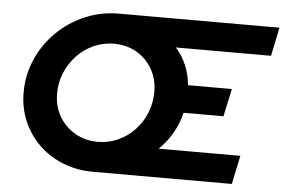

<svg xmlns="http://www.w3.org/2000/svg" viewBox="-50 -770 1246 841"><g transform="rotate(5 573.0 -350.0)"><path d="M387.3 0Q316 0 255.2 -24.2Q194.4 -48.4 149.6 -91.6Q104.7 -134.9 79.4 -193.4Q54.1 -252 54.1 -320.4Q54.1 -397.7 84.5 -466.6Q114.8 -535.6 168.2 -588Q221.6 -640.4 291.5 -670.2Q361.4 -700 439.9 -700H1145.9L1119.7 -574.1H701Q729.8 -542.6 747.3 -501.4Q764.9 -460.1 768.5 -414.2H961.5L935.3 -292.1H759.6Q748.5 -244.4 723.9 -201.7Q699.4 -158.9 664.7 -125.9H1024L997.6 0ZM396.9 -132.5Q443.6 -132.5 484.9 -151.3Q526.3 -170.1 557.6 -203.1Q588.9 -236 606.6 -279.3Q624.2 -322.6 624.2 -371.6Q624.2 -427.8 598.9 -471.9Q573.7 -515.9 530 -541.3Q486.4 -566.8 430.3 -566.8Q383.2 -566.8 341.3 -548Q299.5 -529.2 268.1 -496.1Q236.8 -463 218.7 -420.2Q200.5 -377.4 200.5 -328.7Q200.5 -271.8 226.3 -227.7Q252.1 -183.6 296.4 -158.1Q340.8 -132.5 396.9 -132.5Z"/></g></svg>

Font: Red Hat Display
Style: Italic
Weight: 300
Italic angle: -12°
Designer: Pentagram, MCKL
Foundry: Pentagram, MCKL
Version: Version 1.023